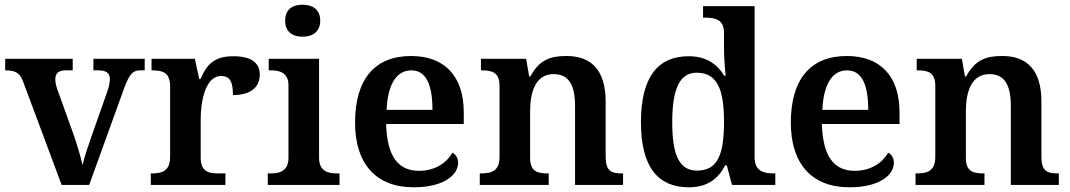

<svg xmlns="http://www.w3.org/2000/svg" viewBox="-20 -786 4547 816"><path d="M79 -437 242 0H359L508 -412C532 -476 546 -487 578 -487H595V-536H377V-487H398C429 -487 447 -477 447 -451C447 -435 443 -417 437 -400L367 -201C355 -166 337 -115 331 -84C323 -119 307 -174 291 -219L223 -408C219 -420 215 -435 215 -449C215 -475 230 -487 258 -487H289V-536H2V-487C45 -487 65 -477 79 -437Z M621 0H938V-49H907C866 -49 833 -57 833 -116V-283C833 -341 848 -463 920 -463C958 -463 970 -437 970 -382C1045 -382 1084 -415 1084 -469C1084 -519 1048 -547 972 -547C888 -547 858 -510 832 -450H827L808 -536H624V-487H627C671 -487 703 -478 703 -419V-121C703 -58 669 -49 624 -49H621Z M1266 -630C1307 -630 1341 -650 1341 -698C1341 -747 1307 -766 1266 -766C1224 -766 1192 -747 1192 -698C1192 -650 1224 -630 1266 -630ZM1118 0H1423V-49H1411C1376 -49 1336 -57 1336 -116V-536H1122V-487H1131C1165 -487 1206 -479 1206 -424V-115C1206 -57 1165 -49 1131 -49H1118Z M1738 10C1867 10 1927 -43 1927 -94C1927 -114 1917 -130 1903 -137C1879 -95 1830 -60 1761 -60C1673 -60 1625 -120 1621 -259H1951V-308C1951 -466 1866 -548 1727 -548C1575 -548 1489 -452 1489 -265C1489 -91 1577 10 1738 10ZM1818 -319H1623C1628 -428 1665 -487 1728 -487C1793 -487 1818 -422 1818 -319Z M2019 0H2312V-49H2308C2264 -49 2233 -57 2233 -115V-313C2233 -397 2257 -471 2333 -471C2400 -471 2424 -421 2424 -335V0H2628V-49H2624C2579 -49 2554 -58 2554 -120V-354C2554 -489 2492 -548 2388 -548C2325 -548 2274 -536 2234 -461H2229L2216 -536H2024V-487H2028C2072 -487 2103 -478 2103 -421V-119C2103 -58 2068 -49 2023 -49H2019Z M2908 10C2986 10 3032 -26 3062 -83H3069L3091 0H3275V-49H3270C3226 -49 3187 -58 3187 -118V-760H2968V-711H2976C3020 -711 3057 -703 3057 -647V-582C3057 -550 3060 -500 3064 -464H3058C3029 -512 2983 -547 2907 -547C2777 -547 2704 -460 2704 -267C2704 -75 2777 10 2908 10ZM2942 -61C2866 -61 2837 -129 2837 -267C2837 -403 2866 -477 2941 -477C3030 -477 3057 -403 3057 -268C3057 -128 3030 -61 2942 -61Z M3590 10C3719 10 3779 -43 3779 -94C3779 -114 3769 -130 3755 -137C3731 -95 3682 -60 3613 -60C3525 -60 3477 -120 3473 -259H3803V-308C3803 -466 3718 -548 3579 -548C3427 -548 3341 -452 3341 -265C3341 -91 3429 10 3590 10ZM3670 -319H3475C3480 -428 3517 -487 3580 -487C3645 -487 3670 -422 3670 -319Z M3871 0H4164V-49H4160C4116 -49 4085 -57 4085 -115V-313C4085 -397 4109 -471 4185 -471C4252 -471 4276 -421 4276 -335V0H4480V-49H4476C4431 -49 4406 -58 4406 -120V-354C4406 -489 4344 -548 4240 -548C4177 -548 4126 -536 4086 -461H4081L4068 -536H3876V-487H3880C3924 -487 3955 -478 3955 -421V-119C3955 -58 3920 -49 3875 -49H3871Z"/></svg>

Font: Noto Serif Tamil SemiBold
Style: Regular
Weight: 600
Designer: Indian Type Foundry, Tom Grace, and the Monotype Design Team
Foundry: Monotype Imaging Inc.
Version: Version 2.004